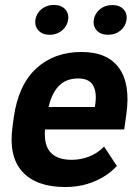

<svg xmlns="http://www.w3.org/2000/svg" viewBox="-20 -749 567 779"><path d="M181.6 -607.9Q151.9 -607.9 136 -625.5Q120.1 -643.1 123.5 -668.5Q127.4 -694.3 148.2 -711.7Q168.9 -729 198.7 -729Q228 -729 244.1 -711.7Q260.3 -694.3 256.3 -668.5Q252.9 -643.1 231.9 -625.5Q210.9 -607.9 181.6 -607.9ZM418.5 -607.9Q388.7 -607.9 372.8 -625.2Q356.9 -642.6 360.4 -668Q364.3 -693.8 385 -711.2Q405.8 -728.5 435.5 -728.5Q465.3 -728.5 481.2 -711.2Q497.1 -693.8 493.2 -668Q489.7 -642.6 469 -625.2Q448.2 -607.9 418.5 -607.9ZM492.7 -285.6 483.9 -223.6H162.6Q157.7 -160.2 185.3 -130.4Q212.9 -100.6 270.5 -100.6Q308.1 -100.6 342 -114Q376 -127.4 402.3 -154.3L454.1 -75.7Q434.6 -53.7 404.5 -34.4Q374.5 -15.1 334.5 -2.7Q294.4 9.8 244.1 9.8Q127.4 9.8 70.6 -52.5Q13.7 -114.7 31.2 -238.3L36.1 -273.9Q54.7 -404.8 127.2 -471.4Q199.7 -538.1 311 -538.1Q416 -538.1 462.9 -473.1Q509.8 -408.2 492.7 -285.6ZM365.2 -314.9 366.7 -327.1Q373.5 -375 357.4 -402.8Q341.3 -430.7 296.9 -430.7Q249 -430.7 219.7 -401.4Q190.4 -372.1 177.2 -314.9Z"/></svg>

Font: Robert Sans ExtraBold
Style: Italic
Weight: 800
Italic angle: -8°
Designer: Christian Robertson (extended by Adam Twardoch)
Foundry: Google
Version: Version 12.135;April 2, 2019;FontCreator 11.5.0.2425 64-bit;